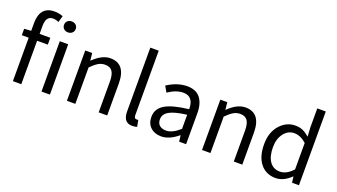

<svg xmlns="http://www.w3.org/2000/svg" viewBox="-67 -1372 3420 1947"><g transform="rotate(20 1643.0 -398.5)"><path d="M356.4 -791 335.9 -721.7Q303.7 -736.3 275.4 -736.3Q198.2 -736.3 198.2 -628.9V-543H313.5V-468.8H198.2V0H107.4V-468.8H33.2V-538.1L107.4 -543V-629.9Q107.4 -714.8 146.5 -761.7Q185.5 -808.6 264.6 -808.6Q313.5 -808.6 356.4 -791Z M416 0V-543H506.8V0ZM399.4 -713.9Q399.4 -741.2 417 -757.3Q434.6 -773.4 461.9 -773.4Q489.3 -773.4 507.3 -757.3Q525.4 -741.2 525.4 -713.9Q525.4 -688.5 507.3 -671.9Q489.3 -655.3 461.9 -655.3Q434.6 -655.3 417 -671.9Q399.4 -688.5 399.4 -713.9Z M690.4 0V-543H765.6L773.4 -464.8H776.4Q870.1 -556.6 959 -556.6Q1125 -556.6 1125 -343.8V0H1033.2V-332Q1033.2 -408.2 1008.8 -442.4Q984.4 -476.6 930.7 -476.6Q891.6 -476.6 858.4 -457Q825.2 -437.5 781.2 -393.6V0Z M1397.5 12.7Q1300.8 12.7 1300.8 -108.4V-795.9H1391.6V-101.6Q1391.6 -63.5 1418 -63.5Q1426.8 -63.5 1436.5 -65.4L1450.2 4.9Q1429.7 12.7 1397.5 12.7Z M1710 12.7Q1639.6 12.7 1595.2 -28.3Q1550.8 -69.3 1550.8 -140.6Q1550.8 -228.5 1630.4 -276.4Q1710 -324.2 1884.8 -343.8Q1884.8 -481.4 1773.4 -481.4Q1696.3 -481.4 1610.4 -422.9L1574.2 -486.3Q1682.6 -556.6 1788.1 -556.6Q1883.8 -556.6 1930.2 -497.6Q1976.6 -438.5 1976.6 -334V0H1901.4L1893.6 -65.4H1890.6Q1796.9 12.7 1710 12.7ZM1736.3 -59.6Q1803.7 -59.6 1884.8 -131.8V-284.2Q1752 -267.6 1696.3 -234.9Q1640.6 -202.1 1640.6 -147.5Q1640.6 -103.5 1667 -81.5Q1693.4 -59.6 1736.3 -59.6Z M2148.4 0V-543H2223.6L2231.4 -464.8H2234.4Q2328.1 -556.6 2417 -556.6Q2583 -556.6 2583 -343.8V0H2491.2V-332Q2491.2 -408.2 2466.8 -442.4Q2442.4 -476.6 2388.7 -476.6Q2349.6 -476.6 2316.4 -457Q2283.2 -437.5 2239.3 -393.6V0Z M2944.3 12.7Q2840.8 12.7 2780.3 -62.5Q2719.7 -137.7 2719.7 -271.5Q2719.7 -399.4 2789.1 -478Q2858.4 -556.6 2955.1 -556.6Q3001 -556.6 3035.2 -541.5Q3069.3 -526.4 3108.4 -493.2L3102.5 -586.9V-795.9H3194.3V0H3120.1L3111.3 -64.5H3109.4Q3030.3 12.7 2944.3 12.7ZM3102.5 -137.7V-422.9Q3038.1 -480.5 2970.7 -480.5Q2904.3 -480.5 2859.4 -422.4Q2814.5 -364.3 2814.5 -272.5Q2814.5 -173.8 2853.5 -118.7Q2892.6 -63.5 2963.9 -63.5Q3035.2 -63.5 3102.5 -137.7Z"/></g></svg>

Font: Nasu
Style: Regular
Weight: 400
Designer: Ryoko NISHIZUKA (kana &amp; ideographs); Paul D. Hunt (Latin, Greek &amp; Cyrillic); Wenlong ZHANG (bopomofo); Sandoll C
Version: Version 2014.1215